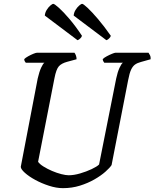

<svg xmlns="http://www.w3.org/2000/svg" viewBox="-20 -978 803 998"><path d="M307 0Q273 0 234.5 -12.5Q196 -25 163 -43Q130 -61 109 -80Q88 -99 88 -111L176 -570Q184 -605 194 -626.5Q204 -648 211 -652H114Q112 -654 109 -659Q106 -664 106 -671Q113 -678 126.5 -685.5Q140 -693 153.5 -698.5Q167 -704 173 -704H367Q371 -699 374.5 -690Q378 -681 378 -670L330 -657Q300 -649 286 -633.5Q272 -618 263 -571L178 -137Q186 -125 206 -112.5Q226 -100 250.5 -89.5Q275 -79 298.5 -73Q322 -67 337 -67Q364 -67 396.5 -76.5Q429 -86 456.5 -99Q484 -112 495 -123L584 -570Q591 -603 601 -625Q611 -647 619 -652H522Q520 -654 517 -659.5Q514 -665 514 -671Q521 -678 535 -685.5Q549 -693 562.5 -698.5Q576 -704 581 -704H752Q755 -700 759.5 -691Q764 -682 763 -670L713 -656Q694 -651 682 -642.5Q670 -634 661.5 -616Q653 -598 646 -561L560 -120Q551 -106 528 -85.5Q505 -65 471 -45.5Q437 -26 395.5 -13Q354 0 307 0ZM533 -769 363 -897Q364 -912 372.5 -926Q381 -940 391.5 -949Q402 -958 407 -958Q413 -958 435 -937.5Q457 -917 489 -879.5Q521 -842 556 -792Q555 -786 547.5 -778.5Q540 -771 533 -769ZM383 -769 213 -897Q214 -912 222.5 -926Q231 -940 241.5 -949Q252 -958 257 -958Q263 -958 286 -937.5Q309 -917 341 -879.5Q373 -842 406 -792Q405 -786 397.5 -778.5Q390 -771 383 -769Z"/></svg>

Font: Texturina 72pt 72pt Medium
Style: Italic
Weight: 500
Italic angle: -11°
Designer: Guillermo Torres Carreño
Foundry: Omnibus-Type
Version: Version 1.002; ttfautohint (v1.8.3)